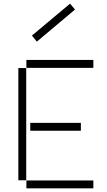

<svg xmlns="http://www.w3.org/2000/svg" viewBox="-20 -1027 584 1047"><path d="M154 -833 181 -800 389 -975 362 -1007ZM124 -657H489V-700H124ZM80 -44H123V-656H80ZM145 -314H421V-357H145ZM124 0H489V-43H124Z"/></svg>

Font: Anthony
Style: Regular
Weight: 400
Designer: Sun Young Oh
Foundry: Velvetyne Type Foundry
Version: Version 1.000;hotconv 1.0.109;makeotfexe 2.5.65596